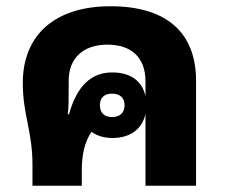

<svg xmlns="http://www.w3.org/2000/svg" viewBox="-20 -595 723 615"><path d="M84 0H242V-48C242 -103 252 -141 273 -173C290 -160 314 -153 340 -153C397 -153 435 -181 446 -230V0H608V-336C608 -492 512 -575 334 -575C157 -575 53 -484 53 -329C53 -228 84 -174 84 -68ZM197 -229C200 -251 200 -271 200 -321V-337C200 -409 247 -452 324 -452C402 -452 446 -410 446 -334V-287C435 -336 398 -363 339 -363C272 -363 226 -319 201 -229ZM339 -220C314 -220 300 -234 300 -258C300 -282 314 -295 339 -295C364 -295 379 -282 379 -258C379 -234 364 -220 339 -220Z"/></svg>

Font: Noto Sans Thai Looped ExtraBold
Style: Regular
Weight: 800
Designer: Cadson Demak Team
Foundry: Cadson Demak Co., Ltd.
Version: Version 1.001